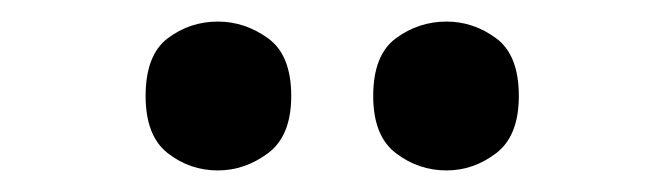

<svg xmlns="http://www.w3.org/2000/svg" viewBox="-20 -777 617 178"><path d="M394 -619Q368 -619 347 -635Q326 -651 326 -688Q326 -726 347 -741.5Q368 -757 394 -757Q419 -757 440 -741.5Q461 -726 461 -688Q461 -651 440 -635Q419 -619 394 -619ZM182 -619Q156 -619 135.5 -635Q115 -651 115 -688Q115 -726 135.5 -741.5Q156 -757 182 -757Q207 -757 228.5 -741.5Q250 -726 250 -688Q250 -651 228.5 -635Q207 -619 182 -619Z"/></svg>

Font: Noto Serif Thai ExtraBold
Style: Regular
Weight: 800
Version: Version 2.001